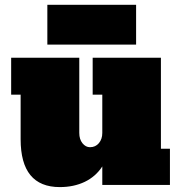

<svg xmlns="http://www.w3.org/2000/svg" viewBox="-20 -761 755 790"><path d="M400.9 -76.2Q374 -34.7 328.9 -12.9Q283.7 8.8 226.1 8.8Q64.9 8.8 64.9 -188V-371.6H25.9V-523.4H306.2V-213.9Q306.2 -188 319.3 -171.6Q332.5 -155.3 350.1 -155.3Q373 -155.3 387 -172.1Q400.9 -189 400.9 -213.9V-371.6H361.3V-523.4H642.1V-148.9H679.2V0H400.9ZM540 -577.6H174.8V-741.2H540Z"/></svg>

Font: Bevan
Style: Regular
Weight: 400
Foundry: vernon adams
Version: Version 1.000